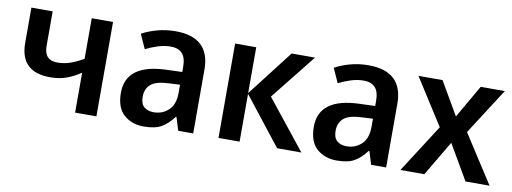

<svg xmlns="http://www.w3.org/2000/svg" viewBox="-51 -812 2893 1084"><g transform="rotate(10 1396.0 -270.5)"><path d="M181 -541H59V-339Q59 -172 231 -172Q285 -172 327 -188Q369 -204 405 -229V0H527V-541H405V-308Q368 -287 332.5 -274Q297 -261 256 -261Q181 -261 181 -343Z M961 -258V-211Q961 -145 926 -112Q891 -79 841 -79Q807 -79 786 -96.5Q765 -114 765 -155Q765 -200 794.5 -226Q824 -252 900 -255ZM885 -551Q830 -551 780.5 -537.5Q731 -524 693 -503L730 -421Q764 -438 800.5 -449.5Q837 -461 874 -461Q915 -461 938 -437.5Q961 -414 961 -359V-331L874 -328Q640 -321 640 -156Q640 -70 685.5 -30Q731 10 799 10Q863 10 899.5 -10.5Q936 -31 969 -75H973L996 0H1082V-365Q1082 -551 885 -551Z M1551 -541H1685L1478 -281L1702 0H1563L1348 -274V0H1227V-541H1348V-278Z M2067 -258V-211Q2067 -145 2032 -112Q1997 -79 1947 -79Q1913 -79 1892 -96.5Q1871 -114 1871 -155Q1871 -200 1900.5 -226Q1930 -252 2006 -255ZM1991 -551Q1936 -551 1886.5 -537.5Q1837 -524 1799 -503L1836 -421Q1870 -438 1906.5 -449.5Q1943 -461 1980 -461Q2021 -461 2044 -437.5Q2067 -414 2067 -359V-331L1980 -328Q1746 -321 1746 -156Q1746 -70 1791.5 -30Q1837 10 1905 10Q1969 10 2005.5 -10.5Q2042 -31 2075 -75H2079L2102 0H2188V-365Q2188 -551 1991 -551Z M2447 -276 2278 -541H2416L2526 -352L2635 -541H2773L2603 -276L2781 0H2643L2526 -201L2407 0H2270Z"/></g></svg>

Font: Noto Sans Display Medium
Style: Regular
Weight: 500
Designer: Monotype Design Team
Foundry: Monotype Imaging Inc.
Version: Version 1.900